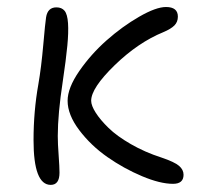

<svg xmlns="http://www.w3.org/2000/svg" viewBox="-20 -515 588 545"><path d="M471.2 6.8Q434.6 6.8 383.1 -14.9Q331.5 -36.6 284.7 -69.3Q237.8 -102.1 204.8 -145.8Q171.9 -189.5 171.9 -229Q171.9 -265.1 204.8 -313Q237.8 -360.8 282.5 -400.4Q327.1 -439.9 375 -467.5Q422.9 -495.1 451.2 -495.1Q484.9 -495.1 484.9 -467.8Q484.9 -452.6 474.9 -442.6Q464.8 -432.6 443.8 -423.8Q372.1 -394.5 305.4 -329.8Q238.8 -265.1 238.8 -229Q238.8 -215.3 251.7 -195.1Q264.6 -174.8 288.1 -151.9Q311.5 -128.9 351.3 -106Q391.1 -83 438 -67.9Q475.6 -55.2 488.3 -44.2Q501 -33.2 501 -19Q501 6.8 471.2 6.8ZM124 9.8Q75.2 9.8 75.2 -117.2Q75.2 -199.2 88.9 -275.9Q97.2 -323.7 102.8 -387.5Q108.4 -451.2 110.8 -465.8Q115.2 -494.1 140.1 -494.1Q155.3 -494.1 163.3 -484.4Q171.4 -474.6 173.1 -449Q174.8 -423.3 171.1 -385Q167.5 -346.7 158.2 -284.2Q144 -191.4 144 -128.9Q144 -106.9 146.5 -73.7Q148.9 -40.5 148.9 -24.9Q148.9 9.8 124 9.8Z"/></svg>

Font: Shantell Sans Irregular
Style: Regular
Weight: 300
Designer: Stephen Nixon, Anya Danilova, Shantell Martin
Foundry: Arrow Type
Version: Version 1.006;[9816181b4]